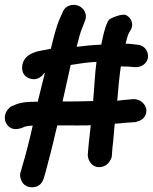

<svg xmlns="http://www.w3.org/2000/svg" viewBox="-24 -681 640 804"><path d="M7 -157C20 -140 42 -137 63 -144H65L78 -150C80 -151 92 -154 113 -155C101 -100 83 -29 69 16L63 38L62 39C59 50 59 61 66 76C80 106 113 108 134 98C146 92 155 81 159 66L166 43C178 -3 197 -73 209 -128L216 -156H262C287 -156 312 -155 340 -156L356 -157C353 -132 350 -100 347 -74L344 -38C342 -23 348 -9 354 -1C373 27 406 21 422 9C432 1 439 -9 444 -24L447 -64C451 -94 453 -128 456 -159C456 -160 457 -161 457 -163C471 -164 487 -165 502 -167L547 -170L549 -172C554 -173 568 -176 578 -188C607 -224 574 -266 536 -266H535L491 -262C482 -261 475 -260 467 -259C471 -307 475 -355 482 -403C493 -402 506 -403 514 -402L540 -400C567 -397 596 -416 596 -446C596 -465 583 -492 550 -494L523 -497C515 -498 510 -498 502 -498C508 -523 512 -539 521 -552C539 -577 526 -605 507 -616C488 -629 435 -601 435 -601L426 -589V-587C413 -561 407 -526 400 -494C367 -493 328 -489 297 -485C304 -514 313 -549 322 -568L332 -594C344 -624 325 -649 304 -657C284 -665 251 -661 239 -631L228 -607C211 -570 200 -521 189 -477C181 -475 167 -473 159 -471C135 -467 88 -459 73 -421C67 -406 61 -367 99 -353C133 -340 154 -364 161 -375C162 -375 163 -376 164 -376C162 -370 161 -363 159 -356C151 -322 142 -289 134 -255C102 -255 65 -255 34 -240L20 -234L17 -231C-6 -212 -11 -179 7 -157ZM238 -256C248 -304 261 -357 272 -409C305 -414 338 -420 380 -422C373 -369 371 -313 366 -258C334 -257 295 -256 262 -256Z"/></svg>

Font: Stray Cat
Style: ExBlk
Weight: 1000
Version: Version 1.0